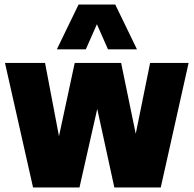

<svg xmlns="http://www.w3.org/2000/svg" viewBox="-20 -828 855 848"><path d="M126 0 2 -550H179L240.5 -226.5L310 -550H515L579.5 -237L643 -550H813L690 0H485L409.5 -347L331 0ZM231 -610 327 -808H489L585 -610H457L408 -721L359 -610Z"/></svg>

Font: Encode Sans Cnd Black
Style: Regular
Weight: 900
Width: 3
Designer: Multiple Designers
Foundry: Impallari Type
Version: Version 3.002; ttfautohint (v1.8.3) -l 8 -r 50 -G 200 -x 14 